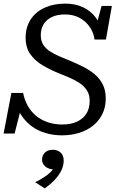

<svg xmlns="http://www.w3.org/2000/svg" viewBox="-38 -740 666 1064"><path d="M306 10Q258 10 215 -2.5Q172 -15 137.5 -40.5Q103 -66 78.5 -104Q54 -142 42 -194Q45 -188 55.5 -184Q66 -180 76.5 -178Q87 -176 87 -173L43 0H-18L25 -225H90Q98 -185 116.5 -152.5Q135 -120 163.5 -97Q192 -74 228.5 -62Q265 -50 308 -50Q354 -50 388 -65.5Q422 -81 440.5 -110Q459 -139 459 -181Q459 -215 444 -238.5Q429 -262 404 -279Q379 -296 347.5 -309.5Q316 -323 283 -336Q237 -355 196 -379.5Q155 -404 129.5 -440.5Q104 -477 104 -531Q104 -589 131.5 -631.5Q159 -674 209 -697Q259 -720 324 -720Q379 -720 422.5 -699.5Q466 -679 493.5 -641.5Q521 -604 529 -552Q526 -550 517.5 -552.5Q509 -555 500.5 -560Q492 -565 487 -567L525 -707H582L549 -521H486Q481 -559 459.5 -590.5Q438 -622 403 -641Q368 -660 322 -660Q278 -660 248 -645Q218 -630 203 -604.5Q188 -579 188 -545Q188 -514 201 -493Q214 -472 236.5 -457Q259 -442 288.5 -429Q318 -416 351 -403Q387 -388 422 -370.5Q457 -353 485.5 -329.5Q514 -306 531 -273Q548 -240 548 -195Q548 -145 528.5 -106.5Q509 -68 475.5 -42Q442 -16 398 -3Q354 10 306 10ZM210 304 157 270Q183 257 205.5 242.5Q228 228 243.5 212.5Q259 197 262 181Q263 177 269.5 175.5Q276 174 282 175.5Q288 177 287 183Q287 189 280.5 194Q274 199 267 199Q232 199 213.5 183Q195 167 195 145Q195 121 211 105.5Q227 90 254 90Q282 90 298.5 106Q315 122 315 150Q315 175 303.5 201Q292 227 268.5 253Q245 279 210 304Z"/></svg>

Font: Roboto Serif 20pt
Style: Italic
Weight: 400
Italic angle: -10°
Designer: Greg Gazdowicz
Foundry: Commercial Type
Version: Version 1.008